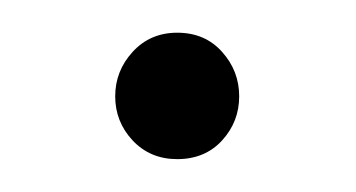

<svg xmlns="http://www.w3.org/2000/svg" viewBox="-20 -380 219 118"><path d="M88.9 -359.9Q106 -359.9 116.5 -348.1Q127 -336.4 127 -320.8Q127 -305.2 116.5 -293.7Q106 -282.2 88.9 -282.2Q72.3 -282.2 61.5 -293.7Q50.8 -305.2 50.8 -320.8Q50.8 -336.4 61.5 -348.1Q72.3 -359.9 88.9 -359.9Z"/></svg>

Font: Fira Sans Compressed ExtraLight
Style: Regular
Weight: 250
Width: 1
Designer: Carrois Corporate & Edenspiekermann AG
Foundry: Carrois Corporate GbR & Edenspiekermann AG
Version: Version 4.203;PS 004.203;hotconv 1.0.88;makeotf.lib2.5.64775